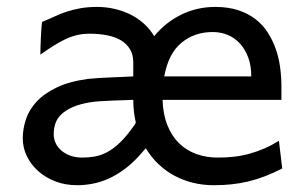

<svg xmlns="http://www.w3.org/2000/svg" viewBox="-20 -528 892 560"><path d="M600.6 -434.6Q546.9 -434.6 509 -403.1Q471.2 -371.6 459 -305.2H712.9Q712.9 -336.4 703.9 -360.6Q694.8 -384.8 679.4 -401.4Q664.1 -418 643.8 -426.3Q623.5 -434.6 600.6 -434.6ZM368.7 -236.8Q359.4 -236.3 342.8 -235.8Q326.2 -235.4 307.6 -234.6Q289.1 -233.9 271.2 -232.7Q253.4 -231.4 241.7 -229.5Q210.9 -224.1 190.9 -215.1Q170.9 -206.1 158.7 -194.3Q146.5 -182.6 141.6 -168Q136.7 -153.3 136.7 -136.7Q136.7 -122.1 142.8 -109.6Q148.9 -97.2 159.9 -88.1Q170.9 -79.1 186 -73.7Q201.2 -68.4 219.7 -68.4Q238.3 -68.4 256.3 -71.5Q274.4 -74.7 292.5 -84.2Q310.5 -93.8 329.3 -111.6Q348.1 -129.4 368.7 -158.7Q371.1 -161.6 373 -164.3Q375 -167 376 -170.9Q372.6 -186 370.6 -202.6Q368.7 -219.2 368.7 -236.8ZM607.9 -507.8Q645.5 -507.8 674.6 -498.3Q703.6 -488.8 725.1 -472.2Q746.6 -455.6 761 -433.1Q775.4 -410.6 784.4 -384.8Q793.5 -358.9 797.1 -331.1Q800.8 -303.2 800.8 -275.9V-236.8H454.1Q455.6 -193.8 468.5 -162.1Q481.4 -130.4 502.9 -109.6Q524.4 -88.9 553.2 -78.6Q582 -68.4 615.2 -68.4Q638.7 -68.4 661.1 -70.8Q683.6 -73.2 705.6 -79.1Q727.5 -85 749.3 -94.2Q771 -103.5 793.5 -117.2L803.2 -36.6Q777.3 -23.4 753.4 -14.2Q729.5 -4.9 705.3 1Q681.2 6.8 656.2 9.5Q631.3 12.2 603 12.2Q572.8 12.2 544.2 5.4Q515.6 -1.5 490 -14.9Q464.4 -28.3 442.9 -48.6Q421.4 -68.8 405.3 -95.7Q399.9 -89.4 394.3 -83.3Q388.7 -77.1 383.3 -70.8Q361.8 -47.9 339.6 -32Q317.4 -16.1 295.2 -6.3Q272.9 3.4 250.2 7.8Q227.5 12.2 205.1 12.2Q170.4 12.2 141.4 1Q112.3 -10.3 91.3 -29.1Q70.3 -47.9 58.3 -72.5Q46.4 -97.2 46.4 -124.5Q46.4 -152.3 55.7 -180.2Q64.9 -208 86.9 -231.7Q108.9 -255.4 145.5 -272.9Q182.1 -290.5 236.8 -297.9Q249.5 -299.3 268.8 -300.5Q288.1 -301.8 307.9 -302.5Q327.6 -303.2 344.5 -304Q361.3 -304.7 368.7 -305.2V-346.7Q368.7 -368.7 359.1 -384.5Q349.6 -400.4 332.8 -410.4Q315.9 -420.4 292.5 -425Q269 -429.7 241.7 -429.7Q222.2 -429.7 205.3 -425.8Q188.5 -421.9 171.6 -414.1Q154.8 -406.2 137 -395Q119.1 -383.8 97.7 -368.7Q97.7 -376.5 98.1 -389.4Q98.6 -402.3 99.1 -416.3Q99.6 -430.2 100.6 -443.1Q101.6 -456.1 102.5 -463.9Q121.6 -471.7 138.7 -479.7Q155.8 -487.8 174.3 -493.9Q192.9 -500 214.4 -503.9Q235.8 -507.8 263.7 -507.8Q288.6 -507.8 312.7 -502.4Q336.9 -497.1 358.6 -486.6Q380.4 -476.1 398.7 -460Q417 -443.8 429.7 -422.4Q462.9 -462.9 508.8 -485.4Q554.7 -507.8 607.9 -507.8Z"/></svg>

Font: Andika Viet
Style: Regular
Weight: 400
Designer: Victor Gaultney, Annie Olsen, Julie Remington, Don Collingsworth, Eric Hays, Becca Hirsbrunner
Foundry: SIL International
Version: Version 5.000